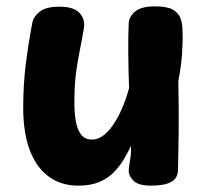

<svg xmlns="http://www.w3.org/2000/svg" viewBox="-20 -571 653 604"><path d="M227 13Q182 13 149 -5.5Q116 -24 94.5 -57Q73 -90 63 -134Q53 -178 53 -229Q53 -305 61 -368.5Q69 -432 81 -496Q84 -517 104 -533.5Q124 -550 167 -550Q211 -550 229.5 -531Q248 -512 244 -483Q238 -446 231 -412.5Q224 -379 219 -340.5Q214 -302 214 -249Q214 -213 219 -187Q224 -161 236 -146.5Q248 -132 269 -132Q290 -132 308 -147Q326 -162 341 -186Q356 -210 367.5 -238.5Q379 -267 386 -294Q384 -350 383.5 -403.5Q383 -457 385 -499Q387 -521 406.5 -536Q426 -551 468 -551Q506 -551 524 -540.5Q542 -530 548 -513Q554 -496 554 -476Q555 -459 554.5 -440Q554 -421 552.5 -400Q551 -379 548 -358Q545 -337 541 -316Q543 -216 542 -151Q541 -86 540 -36Q539 -9 517.5 2Q496 13 455 13Q416 13 400.5 -2Q385 -17 385 -33Q385 -43 387 -54Q389 -65 391 -79.5Q393 -94 392 -112Q383 -93 370.5 -71.5Q358 -50 339.5 -30.5Q321 -11 293.5 1Q266 13 227 13Z"/></svg>

Font: Playpen Sans
Style: Bold
Weight: 700
Designer: Laura Meseguer, Veronika Burian, José Scaglione
Foundry: TypeTogether
Version: Version 1.001